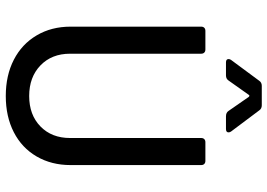

<svg xmlns="http://www.w3.org/2000/svg" viewBox="-154 -786 948 681"><g transform="rotate(90 320.5 -446.0)"><path d="M75 -222V-685Q75 -692 79 -696Q83 -700 90 -700H156Q163 -700 167 -696Q171 -692 171 -685V-220Q171 -155 212.5 -115Q254 -75 321 -75Q388 -75 429 -115Q470 -155 470 -220V-685Q470 -692 474 -696Q478 -700 485 -700H551Q558 -700 562 -696Q566 -692 566 -685V-222Q566 -154 535.5 -101.5Q505 -49 449.5 -20.5Q394 8 321 8Q248 8 192.5 -20.5Q137 -49 106 -101.5Q75 -154 75 -222ZM190 -782Q190 -787 193 -791L267 -891Q273 -900 285 -900H354Q366 -900 372 -891L447 -791Q450 -787 450 -782Q450 -773 438 -773H393Q380 -773 374 -782L324 -854Q322 -856 320 -856Q318 -856 317 -854L266 -782Q260 -773 248 -773H202Q190 -773 190 -782Z"/></g></svg>

Font: Barlow_Medium_SS
Style: Regular
Weight: 500
Designer: Jeremy Tribby
Foundry: Jeremy Tribby
Version: Version 1.101 August 23, 2024